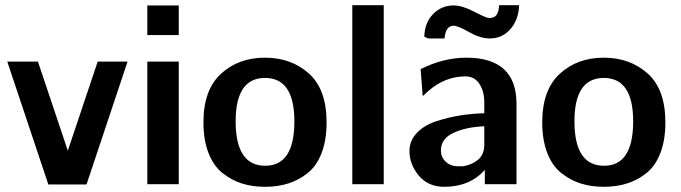

<svg xmlns="http://www.w3.org/2000/svg" viewBox="-20 -709 2620 739"><path d="M8 -472H126L241 -129L356 -472H471L313 1H166Z M547 0V-472H668V0ZM547 -574V-688H668V-574Z M763 -238Q763 -363 830.5 -425Q898 -487 1000 -487Q1101 -487 1169 -426Q1237 -365 1237 -238Q1237 -170 1218 -120.5Q1199 -71 1165 -43.5Q1131 -16 1090 -3Q1049 10 1000 10Q952 10 912 -2.5Q872 -15 837 -42.5Q802 -70 782.5 -120Q763 -170 763 -238ZM887 -242Q887 -71 1001 -71Q1113 -71 1113 -242Q1113 -409 1000 -409Q887 -409 887 -242Z M1336 0V-689H1457V0Z M1613 -568Q1615 -623 1647.5 -655.5Q1680 -688 1725 -688Q1758 -688 1800 -666.5Q1842 -645 1852 -642Q1865 -638 1874 -641Q1899 -645 1901 -689H1978Q1976 -633 1944.5 -597Q1913 -561 1865 -561Q1829 -561 1785.5 -585.5Q1742 -610 1726 -610Q1695 -610 1691 -561H1628ZM1556 -128Q1556 -168 1585 -198Q1614 -228 1661 -243Q1708 -258 1753 -265Q1798 -272 1844 -273V-314Q1844 -358 1825 -386.5Q1806 -415 1772 -415Q1693 -415 1629 -359L1607 -339L1599 -443Q1687 -487 1775 -487Q1968 -487 1968 -309V0H1846V-55Q1788 10 1690 10Q1628 10 1592 -33Q1556 -76 1556 -128ZM1677 -130Q1677 -105 1694 -88Q1711 -71 1737 -69H1761Q1793 -73 1818.5 -93Q1844 -113 1844 -153V-223Q1773 -220 1725 -197.5Q1677 -175 1677 -130Z M2067 -238Q2067 -363 2134.5 -425Q2202 -487 2304 -487Q2405 -487 2473 -426Q2541 -365 2541 -238Q2541 -170 2522 -120.5Q2503 -71 2469 -43.5Q2435 -16 2394 -3Q2353 10 2304 10Q2256 10 2216 -2.5Q2176 -15 2141 -42.5Q2106 -70 2086.5 -120Q2067 -170 2067 -238ZM2191 -242Q2191 -71 2305 -71Q2417 -71 2417 -242Q2417 -409 2304 -409Q2191 -409 2191 -242Z"/></svg>

Font: Coval
Style: Bold
Weight: 700
Foundry: Context Ltd
Version: Version 001.000